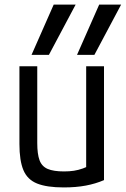

<svg xmlns="http://www.w3.org/2000/svg" viewBox="-20 -810 550 840"><path d="M393 -570H317L414 -790H510ZM194 -570H118L215 -790H311ZM259 10Q185 10 142.5 -7Q100 -24 82.5 -65.5Q65 -107 65 -180V-520H143V-184Q143 -136 153 -109Q163 -82 188.5 -71Q214 -60 260 -60Q284 -60 303.5 -63Q323 -66 342.5 -73Q362 -80 385 -92L357 -42V-520H435V-22Q398 -6 355 2Q312 10 259 10Z"/></svg>

Font: M PLUS Code Latin
Style: Regular
Weight: 400
Designer: Coji Morishita
Foundry: UNDERFOREST DESIGN
Version: Version 1.002; ttfautohint (v1.8.3)